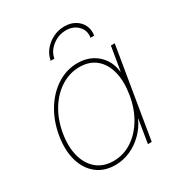

<svg xmlns="http://www.w3.org/2000/svg" viewBox="-175 -850 912 978"><g transform="rotate(-30 281.0 -361.0)"><path d="M220.7 9.8Q156.2 9.8 112.3 -24.9Q68.4 -59.6 50.5 -121.3Q32.7 -183.1 45.9 -263.7Q59.6 -343.8 97.9 -405.5Q136.2 -467.3 191.7 -502.2Q247.1 -537.1 311 -537.1Q357.9 -537.1 394 -518.1Q430.2 -499 452.4 -465.8Q474.6 -432.6 479 -389.6H480.5L503.9 -529.3H526.4L438.5 0H416L438.5 -136.7H437Q418 -94.2 384.5 -61Q351.1 -27.8 309.1 -9Q267.1 9.8 220.7 9.8ZM222.2 -12.7Q281.2 -12.7 330.6 -44.7Q379.9 -76.7 413.8 -133.1Q447.8 -189.5 460 -263.7Q472.2 -338.4 458 -394.8Q443.8 -451.2 406 -482.9Q368.2 -514.6 309.6 -514.6Q252 -514.6 201.4 -482.9Q150.9 -451.2 116 -394.8Q81.1 -338.4 68.4 -263.7Q56.2 -189.5 71.5 -133.1Q86.9 -76.7 125.7 -44.7Q164.6 -12.7 222.2 -12.7ZM346.7 -732.4Q382.3 -732.4 408.7 -716.8Q435.1 -701.2 448 -674.8Q460.9 -648.4 455.1 -615.2H433.6Q440.4 -655.3 413.8 -683.1Q387.2 -710.9 343.3 -710.9Q299.3 -710.9 263.7 -683.1Q228 -655.3 221.2 -615.2H199.2Q205.1 -648.4 226.6 -674.8Q248 -701.2 279.5 -716.8Q311 -732.4 346.7 -732.4Z"/></g></svg>

Font: Inter 24pt Thin
Style: Italic
Weight: 250
Italic angle: -9.3988°
Version: Version 4.001;git-66647c0bb